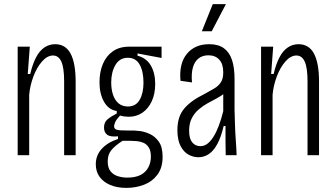

<svg xmlns="http://www.w3.org/2000/svg" viewBox="-20 -755 1635 934"><path d="M66 0V-358V-528H125L115 -395H127Q139 -445 156 -477Q173 -509 196.5 -524.5Q220 -540 248 -540Q299 -540 323.5 -494Q348 -448 348 -357V0H292V-359Q292 -425 278.5 -455Q265 -485 238 -485Q210 -485 184.5 -456Q159 -427 142.5 -383Q126 -339 122 -294V0Z M595 159Q549 159 515.5 144.5Q482 130 464 104.5Q446 79 446 44Q446 1 474.5 -30.5Q503 -62 554 -79V-92Q517 -88 501.5 -99.5Q486 -111 486 -134Q486 -160 502.5 -174Q519 -188 548 -203V-215Q508 -221 486 -260Q464 -299 464 -354Q464 -405 480.5 -444Q497 -483 529 -505.5Q561 -528 609 -528H766V-473L649 -495V-484Q692 -473 713.5 -436.5Q735 -400 735 -347Q735 -299 718.5 -263Q702 -227 673 -207Q644 -187 606 -187Q597 -187 585 -188.5Q573 -190 564 -193Q546 -174 540.5 -161Q535 -148 535 -141Q535 -131 542.5 -126.5Q550 -122 565.5 -121Q581 -120 605 -120H633Q640 -120 661 -117.5Q682 -115 708 -103.5Q734 -92 752.5 -66Q771 -40 771 8Q771 61 746 94.5Q721 128 681 143.5Q641 159 595 159ZM599 109Q640 109 665 95.5Q690 82 702 58.5Q714 35 714 7Q714 -22 703.5 -38Q693 -54 677.5 -60.5Q662 -67 645 -68.5Q628 -70 615 -70H576Q539 -46 521.5 -24.5Q504 -3 504 30Q504 61 517.5 78Q531 95 553 102Q575 109 599 109ZM602 -237Q641 -237 659.5 -269.5Q678 -302 678 -353Q678 -407 659.5 -440.5Q641 -474 602 -474Q562 -474 541.5 -439Q521 -404 521 -354Q521 -320 530 -293.5Q539 -267 557 -252Q575 -237 602 -237Z M945 10Q921 10 897.5 -2.5Q874 -15 858.5 -44.5Q843 -74 843 -122Q843 -155 851 -180.5Q859 -206 875.5 -226Q892 -246 917 -264Q942 -282 977 -299Q1002 -313 1022 -324.5Q1042 -336 1054 -354Q1066 -372 1066 -403Q1066 -444 1046.5 -465Q1027 -486 994 -486Q965 -486 945.5 -470.5Q926 -455 918 -425.5Q910 -396 914 -354L858 -362Q854 -404 862 -437Q870 -470 889 -493Q908 -516 935 -528Q962 -540 998 -540Q1042 -540 1069 -520.5Q1096 -501 1108.5 -463.5Q1121 -426 1121 -370V-220Q1122 -192 1123 -152.5Q1124 -113 1127 -73Q1130 -33 1131 0H1078Q1077 -33 1077 -71Q1077 -109 1077 -142H1068Q1056 -90 1038 -56Q1020 -22 996.5 -6Q973 10 945 10ZM955 -44Q973 -44 988.5 -55.5Q1004 -67 1018 -89Q1032 -111 1044 -142.5Q1056 -174 1066 -214V-315L1095 -338Q1090 -318 1074 -303.5Q1058 -289 1036 -277.5Q1014 -266 990.5 -253Q967 -240 946.5 -222.5Q926 -205 913 -180Q900 -155 900 -119Q900 -81 915 -62.5Q930 -44 955 -44ZM1010 -603H962L1015 -735H1079Z M1250 0V-358V-528H1309L1299 -395H1311Q1323 -445 1340 -477Q1357 -509 1380.5 -524.5Q1404 -540 1432 -540Q1483 -540 1507.5 -494Q1532 -448 1532 -357V0H1476V-359Q1476 -425 1462.5 -455Q1449 -485 1422 -485Q1394 -485 1368.5 -456Q1343 -427 1326.5 -383Q1310 -339 1306 -294V0Z"/></svg>

Font: Bricolage Grotesque 24pt Condensed ExtraLight
Style: Regular
Weight: 250
Width: 3
Designer: Mathieu Triay
Foundry: Atelier Triay
Version: Version 1.001;gftools[0.9.33.dev8+g029e19f]